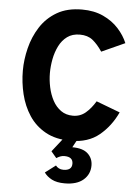

<svg xmlns="http://www.w3.org/2000/svg" viewBox="-62 -760 760 1053"><g transform="rotate(5 318.0 -233.0)"><path d="M347 10.5Q264.5 10.5 208 -21Q151.5 -52.5 117.2 -104.8Q83 -157 67.5 -221Q52 -285 52 -350Q52 -411 67.8 -474.5Q83.5 -538 118 -592Q152.5 -646 209 -679Q265.5 -712 347 -712Q413.5 -712 464 -688.5Q514.5 -665 548.2 -627.8Q582 -590.5 599 -549L471 -491Q445 -530 417.5 -552Q390 -574 347 -574Q305.5 -574 277.5 -553.5Q249.5 -533 232.8 -499.5Q216 -466 208.5 -426.8Q201 -387.5 201 -350Q201 -311 209.5 -271.5Q218 -232 235.5 -199.5Q253 -167 280.8 -147.2Q308.5 -127.5 347 -127.5Q387 -127.5 416.5 -152.5Q446 -177.5 470 -217.5L601 -168Q565 -90.5 503.8 -40Q442.5 10.5 347 10.5ZM334 246Q290.5 246 263.2 231.8Q236 217.5 221 196L278.5 152.5Q284.5 161 295.5 166.8Q306.5 172.5 320.5 172.5Q367.5 172.5 367.5 135Q367.5 97 320 97Q308 97 297.2 101.2Q286.5 105.5 276.5 112L247 77L307.5 0H383.5L359 45Q417.5 45 445 70.8Q472.5 96.5 472.5 136Q472.5 184 436.8 215Q401 246 334 246Z"/></g></svg>

Font: Overpass ExtraBold
Style: Regular
Weight: 800
Designer: Delve Withrington, Dave Bailey, Thomas Jockin
Foundry: Delve Fonts LLC
Version: Version 4.000; ttfautohint (v1.8.3)